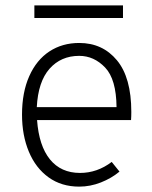

<svg xmlns="http://www.w3.org/2000/svg" viewBox="-20 -683 565 715"><path d="M62 -256Q62 -339 89 -399.5Q116 -460 164 -491.5Q212 -523 275 -523Q362 -523 415.5 -458.5Q469 -394 469 -266Q469 -249 468 -236H118Q125 -140 166 -89.5Q207 -39 278 -39Q342 -39 396 -80L425 -44Q395 -19 355.5 -3.5Q316 12 275 12Q209 12 161 -22.5Q113 -57 87.5 -118Q62 -179 62 -256ZM414 -284Q413 -388 371.5 -431.5Q330 -475 275 -475Q207 -475 164.5 -427Q122 -379 117 -284ZM108 -663H438V-616H108Z"/></svg>

Font: Overpass ExtraLight
Style: Regular
Weight: 200
Designer: Delve Withrington, Thomas Jockin
Foundry: Delve Fonts
Version: Version 3.000;DELV;Overpass